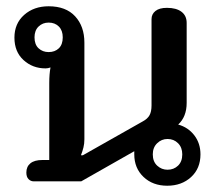

<svg xmlns="http://www.w3.org/2000/svg" viewBox="-20 -578 704 612"><path d="M408 -86V-96L239 0H87Q78 0 71 -7Q64 -14 64 -28Q64 -47 77 -57.5Q90 -68 115 -68H137V-313Q137 -342 141 -363Q133 -360 125 -360Q84 -360 55 -386.5Q26 -413 26 -458Q26 -503 57 -530.5Q88 -558 135 -558Q190 -558 219.5 -526Q249 -494 249 -442V-134Q249 -120 246 -108Q243 -96 238 -83H244L435 -191Q450 -199 456.5 -210.5Q463 -222 463 -242V-517Q463 -533 475.5 -543Q488 -553 512 -553Q542 -553 558.5 -540.5Q575 -528 575 -505V-250Q575 -206 548 -181Q580 -172 599.5 -146.5Q619 -121 619 -86Q619 -41 589 -13.5Q559 14 513 14Q467 14 437.5 -14Q408 -42 408 -86ZM180 -459Q180 -481 167.5 -493.5Q155 -506 135 -506Q116 -506 103 -493.5Q90 -481 90 -459Q90 -436 103 -424Q116 -412 135 -412Q155 -412 167.5 -424Q180 -436 180 -459ZM561 -86Q561 -108 547.5 -121.5Q534 -135 514 -135Q495 -135 481 -121.5Q467 -108 467 -86Q467 -63 481 -50Q495 -37 514 -37Q534 -37 547.5 -50Q561 -63 561 -86Z"/></svg>

Font: Maitree SemiBold
Style: Regular
Weight: 600
Designer: CadsonDemak Team
Foundry: CadsonDemak
Version: Version 1.001